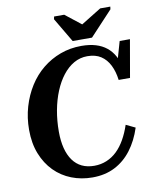

<svg xmlns="http://www.w3.org/2000/svg" viewBox="-98 -982 869 1066"><g transform="rotate(-10 337.0 -448.5)"><path d="M359 -755H468L596 -892L598 -907H541L392 -815H455L338 -907H281L278 -892ZM358 -52Q395 -52 427.5 -65.5Q460 -79 486 -104Q512 -129 532.5 -165Q553 -201 568 -246L620 -221Q597 -150 557.5 -98Q518 -46 463 -18Q408 10 337 10Q274 10 219 -11.5Q164 -33 123 -74.5Q82 -116 58.5 -175.5Q35 -235 35 -311Q35 -379 53 -440.5Q71 -502 103.5 -553.5Q136 -605 181.5 -642Q227 -679 282.5 -699.5Q338 -720 401 -720Q447 -720 482 -709.5Q517 -699 542.5 -678.5Q568 -658 584.5 -628Q601 -598 609 -558L574 -563L616 -710H674L637 -498H573Q567 -546 549 -582Q531 -618 500.5 -638Q470 -658 424 -658Q383 -658 348 -638Q313 -618 285 -582Q257 -546 237 -497.5Q217 -449 206.5 -392Q196 -335 196 -273Q196 -220 206.5 -179Q217 -138 237.5 -109.5Q258 -81 288 -66.5Q318 -52 358 -52Z"/></g></svg>

Font: Roboto Serif 72pt SemiCondensed SemiBold
Style: Italic
Weight: 600
Width: 4
Italic angle: -10°
Designer: Greg Gazdowicz
Foundry: Commercial Type
Version: Version 1.008